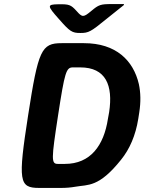

<svg xmlns="http://www.w3.org/2000/svg" viewBox="-20 -923 709 943"><path d="M172 0H281C305 0 328 -2 351 -6C412 -17 465 -1 575 -139C617 -191 646 -258 659 -339L664 -371C672 -422 671 -468 662 -510C635 -626 550 -711 392 -711H283C183 -711 168 -678 118 -356C68 -33 73 0 172 0ZM516 -372 510 -339C490 -208 424 -118 299 -118H264C231 -118 232 -140 265 -355C298 -570 305 -592 338 -592H374C500 -592 536 -504 516 -372ZM356 -869C328 -900 319 -903 265 -902C211 -901 211 -895 268 -831C324 -767 334 -761 375 -761C415 -761 426 -767 503 -830L588 -898L589 -903H529C474 -903 465 -900 428 -869C390 -837 384 -837 356 -869Z"/></svg>

Font: Asimov Print
Style: AIt
Weight: 500
Designer: Google
Version: Version 2.000980: 2014